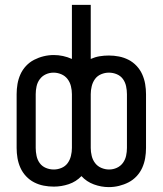

<svg xmlns="http://www.w3.org/2000/svg" viewBox="-20 -755 665 785"><path d="M425 10Q394 10 364 -1Q334 -12 313 -35Q291 -12 261 -2Q231 8 200 8Q179 8 158.5 4Q138 0 119.5 -9.5Q101 -19 86.5 -34.5Q72 -50 63.5 -69Q55 -88 51.5 -108.5Q48 -129 48 -150V-370Q48 -391 51.5 -411.5Q55 -432 63.5 -451Q72 -470 86.5 -485.5Q101 -501 119.5 -510.5Q138 -520 158.5 -525Q179 -530 200 -530Q219 -530 237.5 -526Q256 -522 274 -514V-735H351V-514Q369 -522 387.5 -525Q406 -528 425 -528Q446 -528 466.5 -524Q487 -520 505.5 -510.5Q524 -501 538.5 -485.5Q553 -470 561.5 -451Q570 -432 573.5 -411.5Q577 -391 577 -370V-150Q577 -129 573.5 -108.5Q570 -88 561.5 -69Q553 -50 538.5 -34.5Q524 -19 505.5 -9.5Q487 0 466.5 5Q446 10 425 10ZM200 -62Q216 -62 231.5 -68.5Q247 -75 256.5 -88Q266 -101 270 -117.5Q274 -134 274 -150V-370Q274 -386 270 -402.5Q266 -419 256 -432Q246 -445 230.5 -451.5Q215 -458 199 -458Q182 -458 167 -451Q152 -444 142.5 -431Q133 -418 129.5 -402Q126 -386 126 -370V-150Q126 -134 129.5 -117.5Q133 -101 142.5 -88Q152 -75 167.5 -68.5Q183 -62 200 -62ZM426 -62Q443 -62 458 -69Q473 -76 482.5 -89Q492 -102 495.5 -118Q499 -134 499 -150V-370Q499 -386 495.5 -402.5Q492 -419 482.5 -432Q473 -445 457.5 -451.5Q442 -458 425 -458Q409 -458 393.5 -451.5Q378 -445 368.5 -432Q359 -419 355 -402.5Q351 -386 351 -370V-150Q351 -134 355 -117.5Q359 -101 369 -88Q379 -75 394.5 -68.5Q410 -62 426 -62Z"/></svg>

Font: Zed Sans
Style: Regular
Weight: 400
Designer: Belleve Invis
Foundry: Belleve Invis
Version: Version 1.0.0; ttfautohint (v1.8.4)